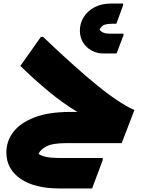

<svg xmlns="http://www.w3.org/2000/svg" viewBox="-20 -808 800 1084"><path d="M356 0Q276 0 241 19Q206 38 198 61Q212 72 241.5 78Q271 84 322 84H560V96L500 256H316Q175 256 95.5 201Q16 146 16 53Q16 -11 55 -62.5Q94 -114 174 -145Q254 -176 375 -176H417Q338 -223 254.5 -292Q171 -361 95 -436L211 -600H223Q367 -463 467 -377.5Q567 -292 633 -247.5Q699 -203 739 -187L667 0ZM431 -635Q431 -677 452.5 -711.5Q474 -746 513.5 -767Q553 -788 607 -788H675V-778L637 -674H613Q590 -674 572 -669Q554 -664 542 -641Q558 -618 596 -618H677V-608L638 -506H564Q527 -506 496.5 -523Q466 -540 448.5 -569Q431 -598 431 -635Z"/></svg>

Font: Kufam Black
Style: Italic
Weight: 900
Italic angle: -11°
Designer: Artur Schmal
Foundry: Original Type
Version: Version 1.301; ttfautohint (v1.8.3)